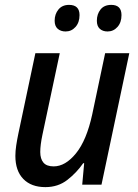

<svg xmlns="http://www.w3.org/2000/svg" viewBox="-20 -757 567 787"><path d="M166 10Q108 10 75.5 -23.5Q43 -57 43 -118Q43 -138 46.5 -161Q50 -184 55 -208L125 -539H225L154 -205Q145 -162 145 -134Q145 -106 158 -90.5Q171 -75 200 -75Q248 -75 291.5 -128.5Q335 -182 358 -288L411 -539H510L396 0H317L325 -88H321Q294 -49 256 -19.5Q218 10 166 10ZM421 -628Q401 -628 389 -639Q377 -650 377 -672Q377 -699 392 -718Q407 -737 436 -737Q478 -737 478 -695Q478 -665 461.5 -646.5Q445 -628 421 -628ZM249 -628Q229 -628 216.5 -639Q204 -650 204 -672Q204 -699 219.5 -718Q235 -737 263 -737Q306 -737 306 -695Q306 -665 289.5 -646.5Q273 -628 249 -628Z"/></svg>

Font: Noto Sans SemiCondensed Medium
Style: Italic
Weight: 500
Width: 4
Italic angle: -12°
Designer: Monotype Design Team
Foundry: Monotype Imaging Inc.
Version: Version 2.013; ttfautohint (v1.8.4.7-5d5b)